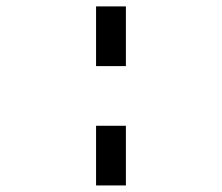

<svg xmlns="http://www.w3.org/2000/svg" viewBox="-20 -565 676 585"><path d="M272.7 -181.8V0H363.6V-181.8ZM272.7 -545.5V-363.6H363.6V-545.5Z"/></svg>

Font: Departure Mono
Style: Regular
Weight: 400
Monospace: yes
Designer: Helena Zhang
Version: Version 1.500;Glyphs 3.3.1 (3343)